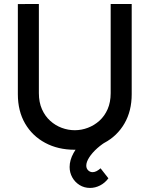

<svg xmlns="http://www.w3.org/2000/svg" viewBox="-20 -740 754 968"><path d="M357 15Q272.5 15 207.8 -19.8Q143 -54.5 106.5 -117.2Q70 -180 70 -265V-719.5L176 -720V-270.5Q176 -224.5 191.5 -189.5Q207 -154.5 233 -131Q259 -107.5 291.2 -95.5Q323.5 -83.5 357 -83.5Q391 -83.5 423.2 -95.8Q455.5 -108 481.5 -131.5Q507.5 -155 522.8 -190Q538 -225 538 -270.5V-720H644V-265Q644 -180.5 607.5 -117.5Q571 -54.5 506.2 -19.8Q441.5 15 357 15ZM434 207.5Q404.5 207.5 381 192.8Q357.5 178 344.2 154Q331 130 331 102Q331 67.5 350.5 32Q370 -3.5 403.5 -34.5Q437 -65.5 478 -87.5L526.5 -32.5Q496 -15.5 470.5 7.2Q445 30 430 53.2Q415 76.5 415 95Q415 109.5 424.5 118.8Q434 128 447 128Q456.5 128 466.8 122.8Q477 117.5 487 108.5L526.5 159Q509 182.5 484.5 195Q460 207.5 434 207.5Z"/></svg>

Font: Manrope ExtraLight SemiBold
Style: Regular
Weight: 600
Version: Version 4.504